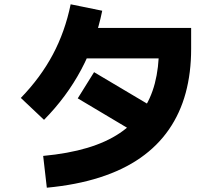

<svg xmlns="http://www.w3.org/2000/svg" viewBox="-20 -819 1040 894"><path d="M198 55 181 -93Q298 -104 386.5 -130.5Q475 -157 538 -199.5Q601 -242 641.5 -300Q682 -358 701 -431Q720 -504 720 -591L763 -547H318V-689H870V-591Q870 -480 844.5 -386Q819 -292 766.5 -216Q714 -140 634 -84Q554 -28 445 7Q336 42 198 55ZM185 -261 77 -363Q169 -458 226 -565Q283 -672 309 -799L456 -769Q396 -475 185 -261ZM701 -315 624 -193 342 -361 418 -483Z"/></svg>

Font: Murecho Thin
Style: Bold
Weight: 700
Version: Version 1.010